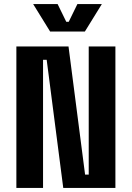

<svg xmlns="http://www.w3.org/2000/svg" viewBox="-20 -930 652 950"><path d="M61 0V-700H319L401 -66H419V-700H551V0H293L211 -634H193V0ZM228 -774 144 -910H265L308 -822H320L363 -910H484L400 -774Z"/></svg>

Font: Space Mono
Style: Bold
Weight: 700
Monospace: yes
Designer: Colophon Foundry + Benjamin Critton
Foundry: Colophon Foundry & Benjamin Critton
Version: Version 1.003; ttfautohint (v1.8.4.7-5d5b)